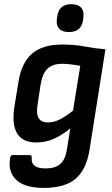

<svg xmlns="http://www.w3.org/2000/svg" viewBox="-20 -720 547 937"><path d="M284.8 -502.7Q343.2 -502.7 391.8 -493.3Q440.5 -484 494.5 -479.4L417.3 8.8Q402.2 106.2 349.9 151.6Q297.6 197 193.8 197Q99.1 197 58 156.4Q16.9 115.8 30.1 47.7Q32.8 36.9 42.2 36.9H124.6Q135.4 36.9 134.8 48.3Q131.8 75.2 148.3 88.6Q164.7 101.9 203.2 101.9Q249.9 101.9 274.3 80.3Q298.8 58.7 306.7 8.9L322.9 -93Q280.8 -59.1 241 -41.9Q201.2 -24.7 158.3 -24.7Q90.6 -24.7 63.8 -68.4Q37.1 -112.1 50.1 -197.9L70.3 -321.6Q85.1 -413.6 136.2 -458.1Q187.3 -502.7 284.8 -502.7ZM214.5 -122.6Q242.7 -122.6 271.2 -136.7Q299.8 -150.8 336.4 -180.1L371.7 -398.7Q351.7 -402.7 327.6 -405.6Q303.5 -408.6 283.3 -408.6Q237.9 -408.6 212.7 -385.7Q187.5 -362.8 178.3 -307.9L163.8 -212.6Q155.9 -166 168.4 -144.3Q180.9 -122.6 214.5 -122.6ZM316.7 -563.5Q284.6 -563.5 269.3 -579.5Q254 -595.5 257.1 -624.9L259.4 -638.8Q262.5 -668.5 279.6 -684Q296.7 -699.5 327.8 -699.5Q359.9 -699.5 375.2 -683.5Q390.5 -667.5 387.4 -638.8L385.7 -624.9Q382 -595.2 365.2 -579.3Q348.4 -563.5 316.7 -563.5Z"/></svg>

Font: Sofia Sans Semi Condensed
Style: Italic
Weight: 400
Italic angle: -9°
Designer: Botio Nikoltchev, Ani Petrova
Foundry: lettersoup
Version: Version 4.101